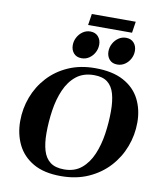

<svg xmlns="http://www.w3.org/2000/svg" viewBox="-109 -1132 1038 1234"><g transform="rotate(10 410.0 -515.5)"><path d="M373 14.2Q262.7 14.2 192.4 -26.4Q122.1 -66.9 88.4 -135.7Q54.7 -204.6 54.7 -289.1Q54.7 -371.1 83 -446.3Q111.3 -521.5 165.3 -580.3Q219.2 -639.2 296.4 -673.3Q373.5 -707.5 471.2 -707.5Q585 -707.5 657.2 -668.2Q729.5 -628.9 763.7 -561.5Q797.9 -494.1 797.9 -410.2Q797.9 -328.1 769 -252Q740.2 -175.8 685.3 -116Q630.4 -56.2 551.8 -21Q473.1 14.2 373 14.2ZM385.7 -31.7Q454.1 -31.7 499 -69.1Q543.9 -106.4 570.1 -168Q596.2 -229.5 607.2 -304Q618.2 -378.4 618.2 -452.6Q618.2 -518.6 605 -565.4Q591.8 -612.3 560.1 -637.2Q528.3 -662.1 472.2 -662.1Q401.9 -662.1 355.7 -625Q309.6 -587.9 283 -526.4Q256.3 -464.8 245.4 -390.4Q234.4 -315.9 234.4 -241.7Q234.4 -176.3 248.3 -129.2Q262.2 -82 295.2 -56.9Q328.1 -31.7 385.7 -31.7ZM605.5 -754.9Q572.3 -754.9 554 -775.9Q535.6 -796.9 535.6 -828.1Q535.6 -855.5 548.6 -879.6Q561.5 -903.8 583.5 -918.9Q605.5 -934.1 632.3 -934.1Q665.5 -934.1 684.1 -912.8Q702.6 -891.6 702.6 -859.9Q702.6 -833 689.7 -808.8Q676.8 -784.7 654.8 -769.8Q632.8 -754.9 605.5 -754.9ZM372.6 -754.9Q339.4 -754.9 321 -775.9Q302.7 -796.9 302.7 -828.1Q302.7 -855.5 315.7 -879.6Q328.6 -903.8 350.6 -918.9Q372.6 -934.1 399.4 -934.1Q432.6 -934.1 451.2 -912.8Q469.7 -891.6 469.7 -859.9Q469.7 -833 456.8 -808.8Q443.8 -784.7 421.9 -769.8Q399.9 -754.9 372.6 -754.9ZM377.4 -972.7 388.7 -1046.4H675.3L664.1 -972.7Z"/></g></svg>

Font: Gelasio
Style: Italic
Weight: 400
Italic angle: -8.5°
Designer: Eben Sorkin
Foundry: Eben Sorkin
Version: Version 1.008